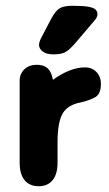

<svg xmlns="http://www.w3.org/2000/svg" viewBox="-20 -633 377 664"><path d="M163 -357Q158 -385 144.5 -397Q131 -409 107 -409Q81 -409 64.5 -393.5Q48 -378 48 -354V-70Q48 -31 65 -10Q82 11 114 11Q145 11 162 -10Q179 -31 179 -70V-140Q179 -211 197 -241Q215 -271 260 -279Q290 -286 309.5 -297Q329 -308 329 -343Q329 -368 313.5 -384Q298 -400 274 -400Q223 -400 163 -357ZM317 -584Q317 -593 311 -599.5Q305 -606 286.5 -609.5Q268 -613 231 -613Q201 -613 186.5 -604.5Q172 -596 157 -568L122 -501Q115 -487 115 -477Q115 -465 127.5 -455Q140 -445 165 -445Q192 -445 206.5 -453Q221 -461 243 -487L306 -561Q317 -573 317 -584Z"/></svg>

Font: Beiruti ExtraBold
Style: Regular
Weight: 800
Designer: Arlette Boutros
Foundry: Boutros
Version: Version 1.41